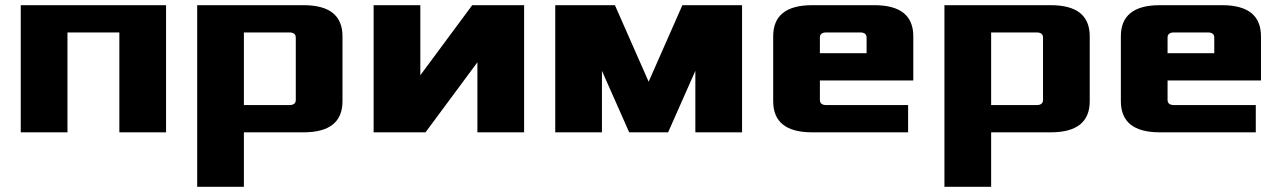

<svg xmlns="http://www.w3.org/2000/svg" viewBox="-20 -510 4940 740"><path d="M60 0V-490H620V0H440V-385H240V0Z M740 210V-490H1150Q1300 -490 1300 -370V-120Q1300 0 1150 0H920V210ZM920 -105H1095Q1120 -105 1120 -125V-365Q1120 -385 1095 -385H920Z M1420 0V-490H1600V-220L1800 -490H2000V0H1820V-270L1620 0Z M2120 0V-490H2350L2480 -195L2610 -490H2840V0H2660V-237L2555 0H2405L2300 -237V0Z M2960 -120V-370Q2960 -490 3110 -490H3350Q3500 -490 3500 -370V-200H3140V-125Q3140 -105 3165 -105H3480V0H3110Q2960 0 2960 -120ZM3140 -305H3320V-365Q3320 -385 3295 -385H3165Q3140 -385 3140 -365Z M3620 210V-490H4030Q4180 -490 4180 -370V-120Q4180 0 4030 0H3800V210ZM3800 -105H3975Q4000 -105 4000 -125V-365Q4000 -385 3975 -385H3800Z M4300 -120V-370Q4300 -490 4450 -490H4690Q4840 -490 4840 -370V-200H4480V-125Q4480 -105 4505 -105H4820V0H4450Q4300 0 4300 -120ZM4480 -305H4660V-365Q4660 -385 4635 -385H4505Q4480 -385 4480 -365Z"/></svg>

Font: Xolonium
Style: Bold
Weight: 700
Designer: Severin Meyer
Version: Version 4.2